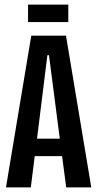

<svg xmlns="http://www.w3.org/2000/svg" viewBox="-20 -815 422 835"><path d="M6 0 116 -660H267L377 0H268L250 -136H131L114 0ZM186 -575 141 -212H240L193 -575ZM102 -719V-795H277V-719Z"/></svg>

Font: Bricolage Grotesque 96pt Condensed Medium
Style: Regular
Weight: 500
Width: 3
Designer: Mathieu Triay
Foundry: Atelier Triay
Version: Version 1.001; ttfautohint (v1.8.4.7-5d5b);gftools[0.9.33.de